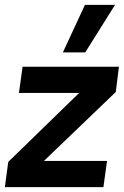

<svg xmlns="http://www.w3.org/2000/svg" viewBox="-26 -771 511 791"><path d="M-6 0 8 -104 300 -388H52L67 -496H464L451 -392L155 -108H415L400 0ZM233 -555 324 -751H448L325 -555Z"/></svg>

Font: Host Grotesk
Style: Bold Italic
Weight: 700
Italic angle: -8°
Designer: Doğukan Karapınar
Foundry: Element Type
Version: Version 1.003; ttfautohint (v1.8.4.7-5d5b)